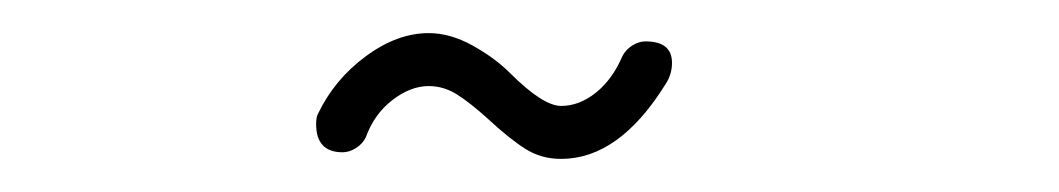

<svg xmlns="http://www.w3.org/2000/svg" viewBox="-20 -757 640 116"><path d="M370 -732Q386 -732 386 -719Q386 -712 382 -706Q354 -661 319 -661Q307 -661 297.5 -667Q288 -673 275 -685Q264 -695 256 -700Q248 -705 239 -705Q228 -705 217 -696.5Q206 -688 201 -674Q199 -670 195 -667.5Q191 -665 187 -665Q171 -665 171 -682Q171 -686 172 -688Q182 -709 201 -723Q220 -737 239 -737Q252 -737 265.5 -729.5Q279 -722 288 -713Q308 -693 319 -693Q330 -693 340 -701Q350 -709 356 -723Q358 -727 362 -729.5Q366 -732 370 -732Z"/></svg>

Font: Tsukimi Rounded Light
Style: Regular
Weight: 300
Designer: Takashi Funayama
Foundry: Takashi Funayama
Version: Version 1.032; ttfautohint (v1.8.3)